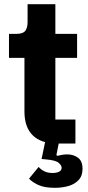

<svg xmlns="http://www.w3.org/2000/svg" viewBox="-20 -687 423 919"><path d="M243 212Q191 212 161.5 197.5Q132 183 119 168L165 112Q175 124 191.5 132.5Q208 141 231 141Q250 141 262.5 135Q275 129 275 116Q275 105 261 92.5Q247 80 200 76L179 74L201 -32L257 0H253Q177 0 137 -39Q97 -78 97 -153V-410H23V-525H60Q90 -525 101 -539.5Q112 -554 112 -581V-667H245V-525H349V-410H245V-115H341V0H261L250 55L254 59Q266 56 278 54Q290 52 302 52Q332 52 353.5 68Q375 84 375 121Q375 155 356 175Q337 195 307 203.5Q277 212 243 212Z"/></svg>

Font: IBM Plex Sans Var
Style: Regular
Weight: 400
Designer: Mike Abbink, Paul van der Laan, Pieter van Rosmalen
Foundry: Bold Monday
Version: Version 3.000